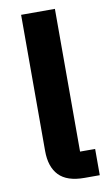

<svg xmlns="http://www.w3.org/2000/svg" viewBox="-85 -784 473 828"><g transform="rotate(-10 151.5 -370.0)"><path d="M283 0H216Q140 0 104.5 -37Q69 -74 69 -144V-740H217V-115H283Z"/></g></svg>

Font: IBM Plex Sans
Style: Bold
Weight: 700
Designer: Mike Abbink, Paul van der Laan, Pieter van Rosmalen
Foundry: Bold Monday
Version: Version 3.201